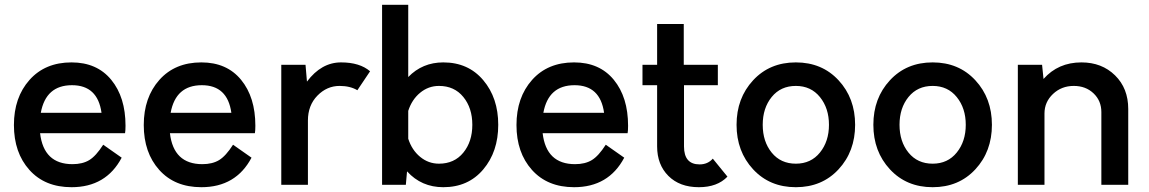

<svg xmlns="http://www.w3.org/2000/svg" viewBox="-20 -770 4786 800"><path d="M503 -246Q503 -225 501 -215H147Q162 -86 282 -86Q324 -86 352 -103Q380 -120 410 -167L487 -113Q422 10 278 10Q167 10 102.5 -62Q38 -134 38 -249Q38 -364 103 -437Q168 -510 278 -510Q384 -510 443.5 -437.5Q503 -365 503 -246ZM280 -415Q171 -415 150 -300H403Q387 -415 280 -415Z M1044 -246Q1044 -225 1042 -215H688Q703 -86 823 -86Q865 -86 893 -103Q921 -120 951 -167L1028 -113Q963 10 819 10Q708 10 643.5 -62Q579 -134 579 -249Q579 -364 644 -437Q709 -510 819 -510Q925 -510 984.5 -437.5Q1044 -365 1044 -246ZM821 -415Q712 -415 691 -300H944Q928 -415 821 -415Z M1401 -510Q1479 -510 1522 -473L1469 -394Q1439 -412 1395 -412Q1342 -412 1302.5 -371.5Q1263 -331 1263 -268V0H1152V-500H1253L1259 -430Q1319 -510 1401 -510Z M1827 -510Q1931 -510 1993.5 -436Q2056 -362 2056 -250Q2056 -138 1993.5 -64Q1931 10 1827 10Q1736 10 1676 -56L1671 0H1572V-750H1681V-449Q1740 -510 1827 -510ZM1809 -88Q1873 -88 1910.5 -134Q1948 -180 1948 -250Q1948 -320 1910.5 -366Q1873 -412 1809 -412Q1765 -412 1730.5 -383.5Q1696 -355 1681 -308V-192Q1696 -145 1730.5 -116.5Q1765 -88 1809 -88Z M2597 -246Q2597 -225 2595 -215H2241Q2256 -86 2376 -86Q2418 -86 2446 -103Q2474 -120 2504 -167L2581 -113Q2516 10 2372 10Q2261 10 2196.5 -62Q2132 -134 2132 -249Q2132 -364 2197 -437Q2262 -510 2372 -510Q2478 -510 2537.5 -437.5Q2597 -365 2597 -246ZM2374 -415Q2265 -415 2244 -300H2497Q2481 -415 2374 -415Z M2950 -109 3011 -34Q2969 10 2892 10Q2812 10 2765 -37Q2718 -84 2718 -160V-415H2657V-500H2718V-670H2829V-500H2971V-415H2830V-160Q2830 -85 2895 -85Q2929 -85 2950 -109Z M3474 -64.5Q3405 10 3296 10Q3187 10 3118 -64.5Q3049 -139 3049 -250Q3049 -361 3118 -435.5Q3187 -510 3296 -510Q3405 -510 3474 -435.5Q3543 -361 3543 -250Q3543 -139 3474 -64.5ZM3195.5 -134Q3233 -88 3296 -88Q3359 -88 3396.5 -134.5Q3434 -181 3434 -250Q3434 -319 3396.5 -365.5Q3359 -412 3296 -412Q3233 -412 3195.5 -366Q3158 -320 3158 -250Q3158 -180 3195.5 -134Z M4044 -64.5Q3975 10 3866 10Q3757 10 3688 -64.5Q3619 -139 3619 -250Q3619 -361 3688 -435.5Q3757 -510 3866 -510Q3975 -510 4044 -435.5Q4113 -361 4113 -250Q4113 -139 4044 -64.5ZM3765.5 -134Q3803 -88 3866 -88Q3929 -88 3966.5 -134.5Q4004 -181 4004 -250Q4004 -319 3966.5 -365.5Q3929 -412 3866 -412Q3803 -412 3765.5 -366Q3728 -320 3728 -250Q3728 -180 3765.5 -134Z M4486 -510Q4571 -510 4626 -456Q4681 -402 4681 -316V0H4569V-303Q4569 -350 4536.5 -381Q4504 -412 4454 -412Q4403 -412 4367.5 -378.5Q4332 -345 4332 -297V0H4221V-500H4322L4328 -441Q4389 -510 4486 -510Z"/></svg>

Font: Orkney Medium
Style: Regular
Weight: 500
Designer: Samuel Oakes and Alfredo Marco Pradil
Foundry: Alfredo Marco Pradil
Version: 1.0; ttfautohint (v1.5)